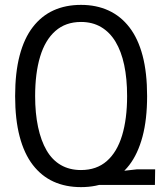

<svg xmlns="http://www.w3.org/2000/svg" viewBox="-20 -758 684 787"><path d="M310 -38 542 -64H616L615 0H311ZM312 9Q249 9 199.5 -13.5Q150 -36 114.5 -82Q79 -128 60.5 -198.5Q42 -269 42 -364Q42 -460 60.5 -530.5Q79 -601 114.5 -647Q150 -693 199.5 -715.5Q249 -738 312 -738Q375 -738 425 -715Q475 -692 510.5 -646Q546 -600 564.5 -530Q583 -460 583 -364Q583 -268 564 -197.5Q545 -127 510 -81.5Q475 -36 425 -13.5Q375 9 312 9ZM312 -61Q376 -61 418 -98Q460 -135 480.5 -203Q501 -271 501 -364Q501 -436 489 -492Q477 -548 453.5 -587Q430 -626 394.5 -647Q359 -668 312 -668Q249 -668 207 -631Q165 -594 144.5 -526Q124 -458 124 -364Q124 -294 136 -237.5Q148 -181 171 -141.5Q194 -102 229.5 -81.5Q265 -61 312 -61Z"/></svg>

Font: Mona Sans SemiCondensed
Style: Regular
Weight: 400
Width: 4
Designer: Deni Anggara
Foundry: GitHub
Version: Version 2.000